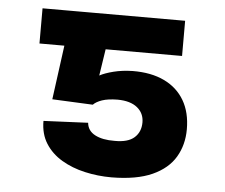

<svg xmlns="http://www.w3.org/2000/svg" viewBox="-44 -577 743 635"><g transform="rotate(5 327.5 -259.5)"><path d="M265.6 -225.2 130.7 -231.4 170.7 -528.3H545.7V-411.5H292L278.5 -323.2Q295.4 -332.4 324.1 -339.7Q352.8 -347 387.5 -347.7Q449.2 -348.2 492.8 -327.2Q536.4 -306.2 559.5 -266.6Q582.6 -227 582.6 -171.1Q582.6 -119.6 558.7 -79.1Q534.8 -38.5 483.1 -15.1Q431.3 8.3 347.9 8.8Q302.1 8.8 259.2 -1Q216.2 -10.7 182 -31Q147.8 -51.3 127.8 -82.7Q107.8 -114.1 107.8 -157.6L255.5 -164.3Q258 -137.8 282.8 -124.8Q307.5 -111.8 347.9 -112.3Q392.3 -111.8 413.3 -130.6Q434.3 -149.4 434.4 -181.1Q434.3 -211.7 411.4 -230.2Q388.5 -248.7 346.1 -249Q314.3 -248.7 294.7 -242Q275.2 -235.3 265.6 -225.2ZM227.3 -528.3V-411.5H72.3V-528.3Z"/></g></svg>

Font: Inter
Style: Regular
Weight: 400
Designer: Rasmus Andersson
Foundry: rsms
Version: Version 4.000;git-8c9346024